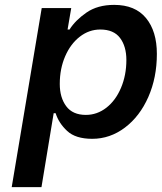

<svg xmlns="http://www.w3.org/2000/svg" viewBox="-20 -561 663 787"><path d="M208 -97H200L150 206H28L151 -528H272L257 -440H265Q289 -478 334.5 -509.5Q380 -541 448 -541Q534 -541 578.5 -487Q623 -433 623 -340Q623 -243 588 -163.5Q553 -84 492 -38Q431 8 358 8Q290 8 255.5 -24Q221 -56 208 -97ZM498 -315Q498 -371 472 -405.5Q446 -440 391 -440Q345 -440 307 -410.5Q269 -381 247 -330Q225 -279 225 -217Q225 -161 251.5 -125.5Q278 -90 332 -90Q378 -90 416 -119.5Q454 -149 476 -201Q498 -253 498 -315Z"/></svg>

Font: Be Vietnam SemiBold
Style: Italic
Weight: 600
Italic angle: -9.556°
Designer: Gabriel Lam
Foundry: TypeRant
Version: Version 3.000